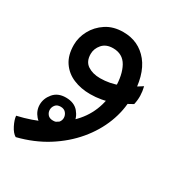

<svg xmlns="http://www.w3.org/2000/svg" viewBox="-171 -363 742 800"><g transform="rotate(30 200.5 37.0)"><path d="M21 338.4Q4.9 329.1 -7.8 304Q-20.5 278.8 -22 260.3Q114.7 229 196 152.6Q277.3 76.2 277.3 -45.4Q277.3 -108.4 255.9 -147Q234.4 -185.5 188 -185.5Q154.3 -185.5 136.2 -164.6Q118.2 -143.6 118.2 -118.2Q118.2 -82 142.3 -65.9Q166.5 -49.8 202.6 -49.8Q249 -49.8 293 -67.4Q336.9 -85 378.4 -112.8Q383.8 -91.3 384.3 -70.3Q384.8 -49.3 379.9 -27.8Q349.1 -9.3 301.8 9.5Q254.4 28.3 199.2 28.3Q154.8 28.3 118.4 12.9Q82 -2.4 60.3 -34.4Q38.6 -66.4 38.6 -116.2Q38.6 -151.9 56.9 -186Q75.2 -220.2 109.4 -242.7Q143.6 -265.1 191.4 -265.1Q266.1 -265.1 311.5 -209Q356.9 -152.8 356.9 -43.5Q356.9 17.1 333.7 76.9Q310.5 136.7 266.8 188.7Q223.1 240.7 161.1 279.8Q99.1 318.8 21 338.4ZM120.6 246.6Q80.1 246.6 60.1 223.1Q40 199.7 40 170.9Q40 141.1 61 116Q82 90.8 120.6 90.8Q160.6 90.8 181.4 115.5Q202.1 140.1 202.1 169.9Q202.1 198.7 181.9 222.7Q161.6 246.6 120.6 246.6ZM121.1 201.2Q138.2 201.2 146.5 191.4Q154.8 181.6 154.8 169.4Q154.8 156.2 146 145.5Q137.2 134.8 120.6 134.8Q103.5 134.8 95.2 145.3Q86.9 155.8 86.9 168.5Q86.9 180.7 95.2 190.9Q103.5 201.2 121.1 201.2Z"/></g></svg>

Font: Harmattan SemiBold
Style: Regular
Weight: 600
Designer: George W. Nuss III and SIL International
Foundry: SIL International
Version: Version 4.000